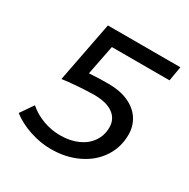

<svg xmlns="http://www.w3.org/2000/svg" viewBox="-159 -847 984 998"><g transform="rotate(30 333.0 -347.5)"><path d="M283 -613 248 -435Q295 -439 365 -439Q433 -439 483 -416.5Q533 -394 559.5 -353.5Q586 -313 586 -261Q586 -186 546 -125Q506 -64 434 -29.5Q362 5 272 5Q210 5 145.5 -16.5Q81 -38 35 -74L88 -151Q127 -117 177 -99Q227 -81 279 -81Q338 -81 384 -101.5Q430 -122 455.5 -159.5Q481 -197 481 -244Q481 -295 441.5 -323.5Q402 -352 327 -352Q296 -352 236.5 -348Q177 -344 139 -338L209 -700H644L629 -613Z"/></g></svg>

Font: Gontserrat
Style: Italic
Weight: 400
Italic angle: -11.3°
Designer: Julieta Ulanovsky
Foundry: Julieta Ulanovsky
Version: Version 6.001